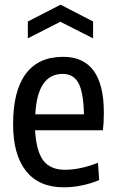

<svg xmlns="http://www.w3.org/2000/svg" viewBox="-20 -792 498 821"><path d="M99 -700 239 -772 378 -700V-628L238 -699L99 -628ZM253 9Q147 9 91.5 -60.5Q36 -130 36 -261Q36 -403 90 -476Q144 -549 250 -549Q424 -549 424 -311Q424 -285 423 -268.5Q422 -252 420 -235H130Q135 -146 165 -106Q195 -66 258 -66Q288 -66 323 -73Q358 -80 399 -96L404 -22Q372 -8 331.5 0.5Q291 9 253 9ZM248 -476Q140 -476 131 -303H339Q337 -396 316 -436Q295 -476 248 -476Z"/></svg>

Font: Encode Sans Compressed
Style: Medium
Weight: 500
Designer: Pablo Impallari, Andres Torresi
Foundry: Pablo Impallari, Andres Torresi
Version: Version 1.000; ttfautohint (v1.00) -l 8 -r 50 -G 200 -x 14 -